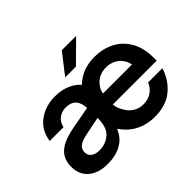

<svg xmlns="http://www.w3.org/2000/svg" viewBox="-155 -1033 1315 1315"><g transform="rotate(-45 502.5 -376.0)"><path d="M967 -253H542Q547 -213 564 -187Q584 -148 617 -126.5Q650 -105 693 -105Q739 -105 772.5 -128.5Q806 -152 820 -189H958Q931 -100 863 -44.5Q795 11 688 11Q610 11 548.5 -21Q487 -53 450 -110H443Q420 -55 375 -27Q319 11 229 11Q143 11 91 -32Q39 -75 39 -154Q39 -238 103 -282Q149 -314 234 -330L401 -361Q399 -413 374 -440Q349 -467 299 -467Q260 -467 230.5 -444Q201 -421 194 -382H60Q74 -475 142 -524Q210 -573 300 -573Q351 -573 395 -558.5Q439 -544 470 -516Q480 -507 488 -498Q565 -573 684 -573Q760 -573 824.5 -541.5Q889 -510 928 -444.5Q967 -379 967 -282ZM829 -354Q822 -387 808 -406Q789 -435 758 -450.5Q727 -466 689 -466Q651 -466 620.5 -451Q590 -436 570 -406Q554 -386 548 -354ZM404 -254 403 -262 270 -235Q216 -225 192 -203Q174 -185 174 -159Q174 -128 196.5 -111.5Q219 -95 256 -95Q296 -95 328 -111Q369 -131 385.5 -165Q402 -199 404 -254ZM547 -615H443L558 -763H697Z"/></g></svg>

Font: Open Sauce One
Style: Bold
Weight: 700
Designer: Alfredo Marco Pradil
Foundry: Creative Sauce Fz LLC
Version: Version 1.477